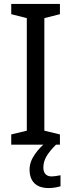

<svg xmlns="http://www.w3.org/2000/svg" viewBox="-20 -734 362 974"><path d="M37 0V-52L116 -71V-642L37 -662V-714H284V-662L205 -642V-71L284 -52V0ZM242 161Q257 161 287 155V211Q255 220 228 220Q179 220 154.5 195.5Q130 171 130 126Q130 87 157 48.5Q184 10 218 -15L264 0Q230 34 215 60.5Q200 87 200 116Q200 138 211 149.5Q222 161 242 161Z"/></svg>

Font: Noto Sans Display
Style: Regular
Weight: 400
Designer: Monotype Design team
Foundry: Monotype Imaging Inc.
Version: Version 1.000